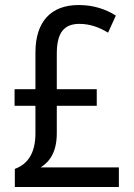

<svg xmlns="http://www.w3.org/2000/svg" viewBox="-20 -744 532 764"><path d="M293 -724C183 -724 121 -658 121 -535V-389H38V-323H121V-213C121 -133 89 -90 39 -72V0H453V-78H142C180 -102 206 -142 206 -214V-323H365V-389H206V-531C206 -614 235 -649 296 -649C337 -649 374 -636 410 -614L441 -682C400 -708 351 -724 293 -724Z"/></svg>

Font: Noto Sans Oriya Cond
Style: Regular
Weight: 400
Width: 3
Designer: Amélie Bonet and Sol Matas
Foundry: Google LLC
Version: Version 2.006